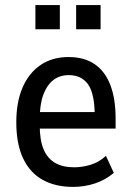

<svg xmlns="http://www.w3.org/2000/svg" viewBox="-20 -725 516 754"><path d="M267 9Q198 9 148 -18.5Q98 -46 71 -102.5Q44 -159 44 -245Q44 -324 68.5 -381Q93 -438 139 -469.5Q185 -501 249 -501Q310 -501 351 -473.5Q392 -446 413 -392Q434 -338 434 -260V-220H121V-285H366L352 -268Q352 -357 326 -393.5Q300 -430 250 -430Q215 -430 190 -411Q165 -392 150.5 -354Q136 -316 136 -256V-233Q136 -174 151.5 -138Q167 -102 197 -85Q227 -68 271 -68Q303 -68 336 -78Q369 -88 396 -113L427 -46Q392 -17 351 -4Q310 9 267 9ZM279 -610V-705H375V-610ZM119 -610V-705H215V-610Z"/></svg>

Font: Nunito Sans 10pt Condensed SemiBold
Style: Regular
Weight: 600
Width: 3
Designer: Vernon Adams
Foundry: Vernon Adams
Version: Version 3.101;gftools[0.9.27]